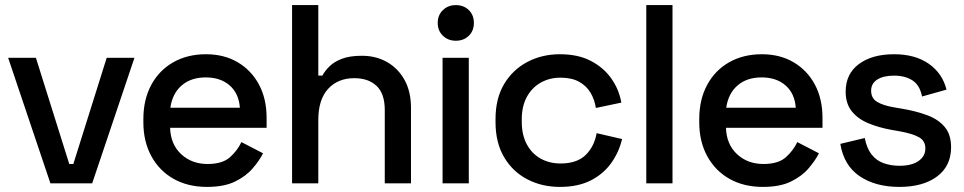

<svg xmlns="http://www.w3.org/2000/svg" viewBox="-20 -720 3787 754"><path d="M178 0 12 -493H121L252 -76H268L399 -493H508L342 0Z M543 -240V-252Q543 -329 574 -386.5Q605 -444 660.5 -475.5Q716 -507 789 -507Q860 -507 913.5 -475.5Q967 -444 997 -388Q1027 -332 1027 -257V-218H648Q650 -153 691.5 -114.5Q733 -76 795 -76Q853 -76 882.5 -102Q912 -128 928 -162L1013 -118Q999 -90 972.5 -59Q946 -28 903 -7Q860 14 793 14Q718 14 662 -17.5Q606 -49 574.5 -106.5Q543 -164 543 -240ZM922 -297Q918 -353 882 -384.5Q846 -416 788 -416Q730 -416 693.5 -384.5Q657 -353 649 -297Z M1127 0V-700H1230V-423H1246Q1256 -442 1274.5 -460Q1293 -478 1323.5 -489.5Q1354 -501 1401 -501Q1457 -501 1500.5 -476Q1544 -451 1569 -405.5Q1594 -360 1594 -296V0H1491V-288Q1491 -352 1459 -382.5Q1427 -413 1371 -413Q1307 -413 1268.5 -371Q1230 -329 1230 -249V0Z M1718 0V-493H1821V0ZM1699 -630Q1699 -661 1719.5 -680.5Q1740 -700 1770 -700Q1801 -700 1821 -680.5Q1841 -661 1841 -630Q1841 -599 1821 -579.5Q1801 -560 1770 -560Q1740 -560 1719.5 -579.5Q1699 -599 1699 -630Z M1926 -240V-253Q1926 -333 1959.5 -389.5Q1993 -446 2050.5 -476.5Q2108 -507 2179 -507Q2250 -507 2300 -481Q2350 -455 2380.5 -412Q2411 -369 2420 -317L2320 -296Q2315 -329 2299 -356Q2283 -383 2254 -399Q2225 -415 2181 -415Q2138 -415 2103.5 -395.5Q2069 -376 2049 -339.5Q2029 -303 2029 -251V-242Q2029 -190 2049 -153Q2069 -116 2103.5 -97Q2138 -78 2181 -78Q2246 -78 2280 -111.5Q2314 -145 2323 -197L2423 -174Q2411 -123 2380.5 -80Q2350 -37 2300 -11.5Q2250 14 2179 14Q2108 14 2050.5 -16Q1993 -46 1959.5 -103Q1926 -160 1926 -240Z M2518 0V-700H2621V0Z M2726 -240V-252Q2726 -329 2757 -386.5Q2788 -444 2843.5 -475.5Q2899 -507 2972 -507Q3043 -507 3096.5 -475.5Q3150 -444 3180 -388Q3210 -332 3210 -257V-218H2831Q2833 -153 2874.5 -114.5Q2916 -76 2978 -76Q3036 -76 3065.5 -102Q3095 -128 3111 -162L3196 -118Q3182 -90 3155.5 -59Q3129 -28 3086 -7Q3043 14 2976 14Q2901 14 2845 -17.5Q2789 -49 2757.5 -106.5Q2726 -164 2726 -240ZM3105 -297Q3101 -353 3065 -384.5Q3029 -416 2971 -416Q2913 -416 2876.5 -384.5Q2840 -353 2832 -297Z M3280 -155 3376 -178Q3384 -137 3403 -113Q3422 -89 3450.5 -79Q3479 -69 3512 -69Q3561 -69 3587.5 -88Q3614 -107 3614 -137Q3614 -167 3589 -181Q3564 -195 3515 -204L3481 -210Q3431 -219 3390 -236Q3349 -253 3325 -283Q3301 -313 3301 -360Q3301 -430 3353 -468.5Q3405 -507 3491 -507Q3574 -507 3627.5 -469.5Q3681 -432 3697 -368L3601 -341Q3592 -386 3563 -404.5Q3534 -423 3491 -423Q3449 -423 3425 -407.5Q3401 -392 3401 -364Q3401 -334 3424.5 -320Q3448 -306 3488 -299L3523 -293Q3576 -284 3620 -268Q3664 -252 3689.5 -222Q3715 -192 3715 -142Q3715 -68 3660 -27Q3605 14 3512 14Q3418 14 3356 -28Q3294 -70 3280 -155Z"/></svg>

Font: Space Grotesk Frontify Medium
Style: Regular
Weight: 500
Designer: Florian Karsten
Version: Version 2.000